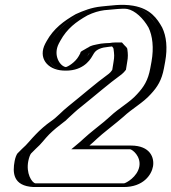

<svg xmlns="http://www.w3.org/2000/svg" viewBox="-20 -695 690 773"><path d="M446 -509H442C439 -509 435 -509 431 -508L408 -506C398 -505 385 -503 376 -501C370 -501 367 -498 363 -496C359 -494 353 -491 346 -486C343 -486 338 -479 337 -477L331 -467C312 -432 263 -398 215 -416C182 -428 157 -472 183 -522L189 -533C217 -584 257 -614 306 -642C334 -655 360 -665 394 -669C431 -672 469 -678 506 -673C560 -664 592 -626 613 -588C630 -553 635 -504 625 -447L620 -420C611 -370 592 -342 565 -312C533 -276 490 -253 455 -220L430 -199C404 -177 374 -156 348 -132C339 -124 331 -116 323 -109H507C552 -109 584 -70 576 -25C568 20 523 58 478 58H117C66 56 48 5 59 -48C62 -63 66 -74 72 -81L92 -101C112 -118 127 -140 146 -159C163 -176 186 -195 206 -210C211 -213 216 -217 219 -221C238 -237 257 -257 278 -273C333 -316 384 -362 440 -403C445 -407 449 -411 452 -416L457 -445C461 -465 460 -478 458 -493C459 -498 449 -506 446 -509ZM340 -499C328 -492 325 -484 324 -483L318 -472C302 -442 262 -415 223 -430C196 -440 175 -476 196 -517L202 -528C228 -575 264 -602 311 -629C338 -641 362 -650 393 -654C432 -657 467 -663 501 -658C549 -650 579 -615 599 -579C615 -546 620 -501 610 -447L605 -420C587 -317 511 -292 446 -230L421 -210C396 -189 366 -167 339 -142C330 -133 321 -126 314 -120L284 -94H505C541 -94 567 -61 561 -25C555 11 517 43 480 43H120C81 41 64 3 74 -47C77 -60 81 -69 83 -72L101 -91C124 -111 138 -132 156 -149C172 -165 195 -184 213 -198C240 -217 261 -243 286 -262C340 -305 393 -351 448 -391C455 -396 461 -404 467 -412L472 -445C476 -469 477 -478 473 -501C471 -510 461 -517 455 -524H444C440 -524 435 -524 431 -523L409 -521C392 -519 368 -515 358 -509C351 -506 347 -503 340 -499ZM324 -483C339 -505 372 -517 409 -521L431 -523C435 -524 440 -524 444 -524H455C460 -517 471 -510 473 -501C477 -478 476 -469 472 -445L467 -412C461 -404 454 -397 448 -392C392 -352 342 -306 286 -262C261 -243 240 -217 213 -198C195 -184 172 -165 156 -149C138 -132 124 -111 101 -91L83 -72C81 -69 77 -60 74 -47C64 3 81 41 120 43H480C517 43 555 11 561 -25C567 -61 541 -94 505 -94H284L314 -120C321 -126 330 -133 339 -142C366 -167 396 -189 421 -210L446 -230C512 -292 587 -317 605 -420L610 -447C620 -501 615 -546 599 -579C579 -615 549 -650 501 -658C467 -663 432 -657 393 -654C362 -650 338 -641 311 -629C264 -602 228 -575 202 -528L196 -517C175 -476 196 -440 223 -430C262 -415 302 -442 318 -472ZM346 -486C364 -497 381 -503 408 -506L430 -508C433 -508 439 -509 442 -509H446C453 -502 457 -497 457 -496C460 -474 461 -467 457 -445L452 -416C447 -410 443 -405 440 -403C384 -362 333 -317 278 -273C257 -257 239 -239 220 -222C215 -217 213 -215 206 -210C187 -197 163 -176 146 -159C126 -140 113 -119 92 -101L72 -81C66 -73 62 -64 59 -48C48 5 65 55 116 58H478C523 58 568 20 576 -25C584 -70 552 -109 507 -109H323C328 -113 339 -124 348 -132C374 -156 404 -177 430 -199L455 -220C489 -252 533 -276 565 -312C592 -342 611 -370 620 -420L625 -447C635 -504 630 -552 613 -588C592 -625 560 -664 506 -673C469 -678 432 -672 394 -669C361 -666 333 -654 306 -642C258 -614 218 -585 189 -533L183 -522C157 -472 182 -429 215 -416C263 -398 312 -432 331 -467C336 -476 336 -480 346 -486ZM369 -516C346 -512 338 -506 337 -505C332 -503 325 -498 321 -496C299 -485 305 -483 303 -480L297 -469C283 -444 253 -426 245 -425C222 -428 192 -472 217 -520L223 -531C250 -580 286 -607 332 -633C357 -645 378 -651 400 -654C441 -657 470 -662 492 -659C524 -653 557 -621 578 -584C594 -551 600 -503 590 -447L585 -420C576 -371 559 -345 532 -316C503 -283 460 -261 423 -226L399 -205C374 -184 344 -162 317 -137C308 -128 299 -121 292 -115L267 -94H504C513 -93 548 -66 541 -25C533 18 487 42 480 43H122C108 40 84 3 94 -47C97 -61 101 -72 105 -77L124 -96C147 -116 160 -136 178 -154C194 -170 217 -189 236 -203C243 -208 248 -212 251 -216C271 -234 289 -252 309 -267C364 -311 415 -356 470 -396C476 -401 482 -407 487 -414L492 -445C496 -465 495 -480 493 -494C493 -505 484 -508 479 -515L471 -524H444C437 -524 427 -523 423 -522L403 -521C391 -520 381 -519 369 -516ZM358 -480C368 -497 391 -504 414 -506L431 -508C435 -504 436 -502 437 -499C440 -476 441 -468 437 -445L432 -414C427 -406 421 -400 418 -398C363 -358 310 -311 256 -268C229 -247 211 -224 184 -206C165 -193 140 -171 124 -154C104 -134 90 -114 69 -96L50 -77C46 -71 42 -62 39 -47C30 0 32 54 115 58H478C557 58 590 9 596 -25C602 -59 586 -109 507 -109H340C350 -118 360 -126 371 -137C397 -161 426 -182 452 -204L477 -225C512 -258 556 -281 587 -316C614 -345 631 -372 640 -420L645 -447C655 -502 650 -549 633 -584C613 -620 586 -660 516 -672C469 -680 423 -672 389 -669C347 -665 314 -651 285 -638C236 -610 196 -580 168 -530L162 -519C133 -463 169 -415 233 -411C308 -406 340 -448 352 -470Z"/></svg>

Font: Blanket
Style: Black
Weight: 900
Foundry: Cannot Into Space Fonts
Version: Version 0.9